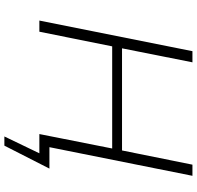

<svg xmlns="http://www.w3.org/2000/svg" viewBox="-31 -709 900 878"><g transform="rotate(90 419.0 -270.0)"><path d="M604 160 681 0H593L659 -333H192L125 0H74L214 -700H265L201 -378H668L733 -700H784L653 -46H751L646 160Z"/></g></svg>

Font: Montserrat Light
Style: Italic
Weight: 300
Italic angle: -11.3°
Designer: Julieta Ulanovsky
Foundry: Julieta Ulanovsky
Version: Version 9.000; ttfautohint (v1.8.4.7-5d5b)